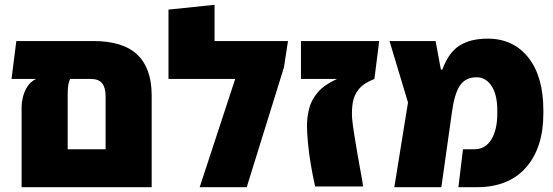

<svg xmlns="http://www.w3.org/2000/svg" viewBox="-20 -780 2305 800"><path d="M368 -609Q493 -609 552.5 -552Q612 -495 612 -382V0H70V-336Q70 -351 75 -373.5Q80 -396 93 -417.5Q106 -439 130 -451H28L48 -609ZM420 -158V-379Q420 -415 405.5 -433Q391 -451 359 -451H272Q265 -435 263.5 -418Q262 -401 262 -384V-158Z M874 -609H1180L1163 -499L1008 0H812L960 -451H682V-740L874 -760Z M1293 -3Q1283 -48 1275 -95Q1267 -142 1263 -186Q1259 -230 1259 -262Q1260 -295 1268.5 -329Q1277 -363 1303.5 -394.5Q1330 -426 1384 -451H1234V-609H1560L1540 -451Q1496 -434 1475.5 -409Q1455 -384 1450 -353Q1445 -322 1447 -288Q1449 -264 1455.5 -223Q1462 -182 1469.5 -138Q1477 -94 1484 -57Q1491 -20 1493 -3Z M1623 0 1680 -353 1603 -609H1795L1817 -490H1823Q1849 -561 1894.5 -590Q1940 -619 2012 -619Q2119 -619 2181.5 -540Q2244 -461 2244 -320V-307Q2244 -165 2172 -82.5Q2100 0 1966 0H1890L1909 -158H1956Q2002 -158 2027 -198.5Q2052 -239 2052 -307V-320Q2052 -386 2028 -422Q2004 -458 1966 -458Q1919 -458 1896 -423Q1873 -388 1863 -312L1819 0Z"/></svg>

Font: Noto Sans Hebrew SemiCondensed Black
Style: Regular
Weight: 900
Width: 4
Designer: Ben Nathan
Foundry: Google LLC
Version: Version 3.001; ttfautohint (v1.8.4.7-5d5b)